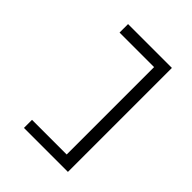

<svg xmlns="http://www.w3.org/2000/svg" viewBox="-214 -786 991 991"><g transform="rotate(45 281.5 -290.5)"><path d="M456 89H135V30H388V-608H136V-670H456Z"/></g></svg>

Font: Inconsolata SemiExpanded Thin
Style: Regular
Weight: 100
Width: 6
Monospace: yes
Designer: Raph Levien, Cyreal, Brenton Simpson
Foundry: Raph Levien, Cyreal, Google
Version: Version 3.100; ttfautohint (v1.8.4.7-5d5b)